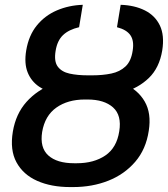

<svg xmlns="http://www.w3.org/2000/svg" viewBox="-20 -757 688 787"><path d="M342.3 -438H354Q431.2 -438 488.3 -413.6Q545.4 -389.2 573.2 -340.8Q601.1 -292.5 589.8 -221.2Q578.6 -145.5 534.4 -94Q490.2 -42.5 424.3 -16.4Q358.4 9.8 279.3 9.8H267.6Q189.9 9.8 132.6 -15.6Q75.2 -41 47.6 -91.6Q20 -142.1 32.7 -217.8Q44.9 -290.5 88.6 -339.4Q132.3 -388.2 198 -413.1Q263.7 -438 342.3 -438ZM338.9 -349.1H327.6Q257.8 -349.1 210.9 -315.9Q164.1 -282.7 152.8 -216.3Q142.6 -151.9 178 -119.9Q213.4 -87.9 283.7 -87.9H294.9Q364.7 -87.9 411.6 -119.6Q458.5 -151.4 468.8 -218.8Q479.5 -284.2 443.4 -316.7Q407.2 -349.1 338.9 -349.1ZM339.8 -448.2H357.9Q401.4 -448.2 436.3 -455.6Q471.2 -462.9 494.4 -484.6Q517.6 -506.3 523.9 -549.8Q530.3 -589.8 514.6 -612.5Q499 -635.3 459.5 -645.5L474.6 -737.3Q531.7 -735.4 573.7 -714.4Q615.7 -693.4 635.3 -652.6Q654.8 -611.8 645 -550.3Q633.3 -479 590.1 -437.3Q546.9 -395.5 482.7 -377.7Q418.5 -359.9 342.8 -359.9H324.7Q268.1 -359.9 220.7 -369.6Q173.3 -379.4 140.6 -401.6Q107.9 -423.8 93.3 -460.4Q78.6 -497.1 87.4 -550.3Q97.7 -611.8 130.9 -652.6Q164.1 -693.4 213.1 -714.4Q262.2 -735.4 319.3 -737.3L304.2 -645.5Q262.2 -635.7 238.5 -613.3Q214.8 -590.8 208 -548.8Q200.7 -505.4 216.8 -483.9Q232.9 -462.4 265.1 -455.3Q297.4 -448.2 339.8 -448.2Z"/></svg>

Font: Inter 16pt Medium
Style: Italic
Weight: 500
Italic angle: -9.3988°
Version: Version 4.001;git-66647c0bb